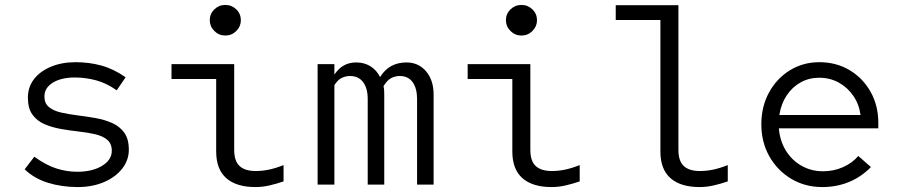

<svg xmlns="http://www.w3.org/2000/svg" viewBox="-20 -748 3640 778"><path d="M295 10Q230 10 174 -7.5Q118 -25 80 -62L119 -113Q166 -79 208 -65.5Q250 -52 293 -52Q354 -52 393.5 -76Q433 -100 433 -137Q433 -166 414.5 -181.5Q396 -197 366 -204Q336 -211 299.5 -215Q263 -219 226.5 -225.5Q190 -232 160 -245Q130 -258 111.5 -283.5Q93 -309 93 -352Q93 -395 117.5 -427Q142 -459 186 -477.5Q230 -496 286 -496Q341 -496 390.5 -482.5Q440 -469 489 -435L453 -382Q412 -411 369.5 -422.5Q327 -434 283 -434Q228 -434 194 -413Q160 -392 160 -357Q160 -329 178.5 -314Q197 -299 227.5 -292Q258 -285 294.5 -280.5Q331 -276 367.5 -269.5Q404 -263 434.5 -249.5Q465 -236 483.5 -210.5Q502 -185 502 -141Q502 -99 475 -64.5Q448 -30 401 -10Q354 10 295 10Z M893 -604Q867 -604 848.5 -622.5Q830 -641 830 -666Q830 -692 848.5 -710Q867 -728 893 -728Q919 -728 937.5 -710Q956 -692 956 -666Q956 -641 937.5 -622.5Q919 -604 893 -604ZM1015 10Q938 10 897 -26Q856 -62 856 -134V-428H675V-488H929V-141Q929 -95 951 -75Q973 -55 1016 -55Q1042 -55 1069 -60.5Q1096 -66 1129 -79V-13Q1100 -3 1071.5 3.5Q1043 10 1015 10Z M1267 0V-488H1335V-446Q1353 -472 1374.5 -483.5Q1396 -495 1424 -495Q1456 -495 1481 -479.5Q1506 -464 1520 -436Q1540 -467 1566.5 -481Q1593 -495 1627 -495Q1676 -495 1706.5 -459Q1737 -423 1737 -365V0H1670V-347Q1670 -390 1652 -415Q1634 -440 1600 -440Q1581 -440 1565 -431.5Q1549 -423 1534 -399Q1536 -391 1536.5 -382.5Q1537 -374 1537 -365V0H1470V-347Q1470 -390 1451.5 -415Q1433 -440 1398 -440Q1381 -440 1365 -432.5Q1349 -425 1335 -403V0Z M2093 -604Q2067 -604 2048.5 -622.5Q2030 -641 2030 -666Q2030 -692 2048.5 -710Q2067 -728 2093 -728Q2119 -728 2137.5 -710Q2156 -692 2156 -666Q2156 -641 2137.5 -622.5Q2119 -604 2093 -604ZM2215 10Q2138 10 2097 -26Q2056 -62 2056 -134V-428H1875V-488H2129V-141Q2129 -95 2151 -75Q2173 -55 2216 -55Q2242 -55 2269 -60.5Q2296 -66 2329 -79V-13Q2300 -3 2271.5 3.5Q2243 10 2215 10Z M2815 10Q2738 10 2697 -26Q2656 -62 2656 -134V-667H2475V-727H2729V-141Q2729 -95 2751 -75Q2773 -55 2816 -55Q2842 -55 2869 -60.5Q2896 -66 2929 -79V-13Q2900 -3 2871.5 3.5Q2843 10 2815 10Z M3312 10Q3242 10 3186 -23.5Q3130 -57 3097.5 -114.5Q3065 -172 3065 -244Q3065 -316 3096 -373Q3127 -430 3180.5 -463Q3234 -496 3300 -496Q3369 -496 3423 -463.5Q3477 -431 3508 -375.5Q3539 -320 3539 -250V-228H3136Q3140 -178 3164 -138.5Q3188 -99 3227.5 -76.5Q3267 -54 3315 -54Q3358 -54 3395.5 -70.5Q3433 -87 3458 -116L3509 -71Q3470 -31 3420 -10.5Q3370 10 3312 10ZM3138 -282H3467Q3461 -326 3437.5 -360Q3414 -394 3378.5 -413.5Q3343 -433 3299 -433Q3258 -433 3224 -414Q3190 -395 3167.5 -361Q3145 -327 3138 -282Z"/></svg>

Font: Red Hat Mono
Style: Regular
Weight: 400
Designer: Pentagram, MCKL
Foundry: Pentagram, MCKL
Version: Version 1.023